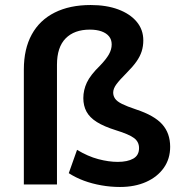

<svg xmlns="http://www.w3.org/2000/svg" viewBox="-20 -735 728 765"><path d="M458 10Q421 10 384 3.5Q347 -3 314.5 -15Q282 -27 254 -45L287 -138Q330 -112 371.5 -101Q413 -90 449 -90Q488 -90 511 -103Q534 -116 534 -145Q534 -170 514 -185Q494 -200 442 -216Q394 -231 365.5 -249Q337 -267 324.5 -290.5Q312 -314 312 -344Q312 -376 326 -406Q340 -436 379 -474Q403 -499 414 -518.5Q425 -538 425 -558Q425 -577 414.5 -590Q404 -603 384.5 -610Q365 -617 338 -617Q276 -617 241.5 -582Q207 -547 207 -477V0H75V-458Q75 -540 106.5 -597.5Q138 -655 198 -685Q258 -715 341 -715Q404 -715 451 -697.5Q498 -680 524.5 -648.5Q551 -617 551 -574Q551 -551 544.5 -530.5Q538 -510 523.5 -489.5Q509 -469 485 -445Q457 -417 444 -399.5Q431 -382 431 -366Q431 -353 438.5 -342Q446 -331 466 -321Q486 -311 522 -299Q595 -275 626.5 -239.5Q658 -204 658 -150Q658 -102 632.5 -66Q607 -30 562 -10Q517 10 458 10Z"/></svg>

Font: Nunito Sans 9pt
Style: Bold
Weight: 700
Version: Version 3.101;gftools[0.9.27]